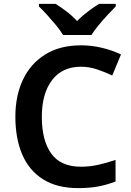

<svg xmlns="http://www.w3.org/2000/svg" viewBox="-20 -957 675 987"><path d="M396 -614Q300 -614 247.5 -545Q195 -476 195 -356Q195 -235 243.5 -167.5Q292 -100 396 -100Q441 -100 484 -109.5Q527 -119 574 -135V-24Q530 -7 485 1.5Q440 10 382 10Q273 10 201 -35.5Q129 -81 94 -163.5Q59 -246 59 -357Q59 -465 98 -547.5Q137 -630 212.5 -677Q288 -724 397 -724Q450 -724 503 -711.5Q556 -699 602 -677L557 -569Q519 -587 478.5 -600.5Q438 -614 396 -614ZM304 -777Q291 -800 268.5 -827Q246 -854 222.5 -880Q199 -906 180 -924V-937H266Q292 -921 321.5 -898.5Q351 -876 376 -849Q403 -876 433 -898.5Q463 -921 489 -937H575V-924Q557 -906 533 -880Q509 -854 486.5 -827Q464 -800 450 -777Z"/></svg>

Font: Noto Sans Adlam Unjoined SemiBold
Style: Regular
Weight: 600
Version: Version 3.001